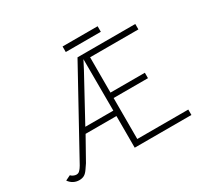

<svg xmlns="http://www.w3.org/2000/svg" viewBox="-161 -1010 1293 1229"><g transform="rotate(-30 485.5 -395.5)"><path d="M22 -38 59 -56Q65 -49 76.5 -43.5Q88 -38 98 -38Q112 -38 120.5 -46Q129 -54 136 -64Q143 -74 145 -78L479 -685H906V-645H549V-384H803V-344H549V-41H926V-1H507V-235H279L187 -71Q181 -63 165.5 -39.5Q150 -16 134.5 -7Q119 2 97 2Q74 2 54.5 -8.5Q35 -19 22 -38ZM507 -275 506 -656 475 -596 300 -275ZM431 -793H690V-752H431Z"/></g></svg>

Font: Bellota Light
Style: Regular
Weight: 300
Designer: Kemie Guaida
Foundry: Kemie Guaida
Version: Version 4.001